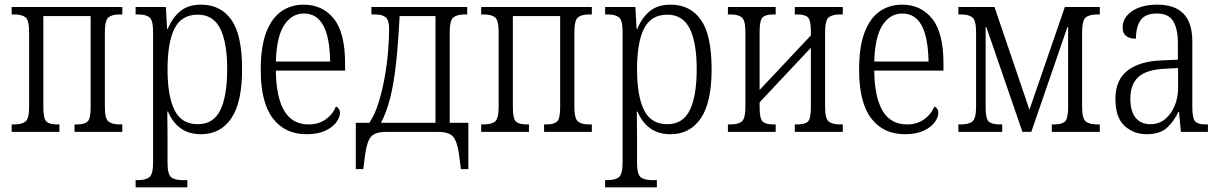

<svg xmlns="http://www.w3.org/2000/svg" viewBox="-20 -566 5234 824"><path d="M30 0V-32H41Q74 -32 89.5 -44.5Q105 -57 105 -108V-428Q105 -479 89.5 -491.5Q74 -504 41 -504H30V-536H505V-504H494Q461 -504 445.5 -491.5Q430 -479 430 -428V-108Q430 -57 445.5 -44.5Q461 -32 494 -32H505V0H300V-32H310Q342 -32 355.5 -44Q369 -56 369 -106V-497H166V-106Q166 -56 179.5 -44Q193 -32 225 -32H235V0Z M562 238V207H572Q606 207 621.5 194Q637 181 637 131V-429Q637 -479 621.5 -491.5Q606 -504 573 -504H562V-536H692L697 -442H700Q719 -489 753 -517.5Q787 -546 843 -546Q927 -546 973 -481Q1019 -416 1019 -269Q1019 -126 972.5 -58Q926 10 843 10Q789 10 754 -16.5Q719 -43 701 -87H698Q699 -39 699 23V133Q699 182 714.5 194.5Q730 207 763 207H784V238ZM829 -33Q896 -33 925.5 -93.5Q955 -154 955 -269Q955 -384 925 -443.5Q895 -503 829 -503Q759 -503 729 -443.5Q699 -384 699 -269Q699 -154 729 -93.5Q759 -33 829 -33Z M1295 10Q1203 10 1151 -58Q1099 -126 1099 -266Q1099 -367 1123 -428.5Q1147 -490 1188.5 -518Q1230 -546 1283 -546Q1364 -546 1412.5 -486Q1461 -426 1461 -293V-263H1164Q1165 -150 1199.5 -91Q1234 -32 1305 -32Q1347 -32 1377.5 -53.5Q1408 -75 1422 -109Q1439 -101 1439 -81Q1439 -63 1423.5 -41.5Q1408 -20 1376 -5Q1344 10 1295 10ZM1397 -302Q1395 -407 1367 -457.5Q1339 -508 1284 -508Q1232 -508 1199.5 -458Q1167 -408 1164 -302Z M1507 160V-39H1565Q1588 -72 1604 -123Q1620 -174 1630.5 -232Q1641 -290 1645.5 -345.5Q1650 -401 1650 -443Q1650 -479 1635.5 -491.5Q1621 -504 1590 -504H1574V-536H1985V-504H1974Q1941 -504 1925.5 -491Q1910 -478 1910 -428V-39H1990V160H1958L1950 97Q1942 40 1924 20Q1906 0 1860 0H1638Q1591 0 1573 20Q1555 40 1547 97L1539 160ZM1615 -39H1849V-497H1695Q1689 -378 1679.5 -292.5Q1670 -207 1654.5 -145.5Q1639 -84 1615 -39Z M2045 0V-32H2056Q2089 -32 2104.5 -44.5Q2120 -57 2120 -108V-428Q2120 -479 2104.5 -491.5Q2089 -504 2056 -504H2045V-536H2520V-504H2509Q2476 -504 2460.5 -491.5Q2445 -479 2445 -428V-108Q2445 -57 2460.5 -44.5Q2476 -32 2509 -32H2520V0H2315V-32H2325Q2357 -32 2370.5 -44Q2384 -56 2384 -106V-497H2181V-106Q2181 -56 2194.5 -44Q2208 -32 2240 -32H2250V0Z M2577 238V207H2587Q2621 207 2636.5 194Q2652 181 2652 131V-429Q2652 -479 2636.5 -491.5Q2621 -504 2588 -504H2577V-536H2707L2712 -442H2715Q2734 -489 2768 -517.5Q2802 -546 2858 -546Q2942 -546 2988 -481Q3034 -416 3034 -269Q3034 -126 2987.5 -58Q2941 10 2858 10Q2804 10 2769 -16.5Q2734 -43 2716 -87H2713Q2714 -39 2714 23V133Q2714 182 2729.5 194.5Q2745 207 2778 207H2799V238ZM2844 -33Q2911 -33 2940.5 -93.5Q2970 -154 2970 -269Q2970 -384 2940 -443.5Q2910 -503 2844 -503Q2774 -503 2744 -443.5Q2714 -384 2714 -269Q2714 -154 2744 -93.5Q2774 -33 2844 -33Z M3104 0V-32H3115Q3148 -32 3163.5 -44.5Q3179 -57 3179 -108V-428Q3179 -479 3163.5 -491.5Q3148 -504 3115 -504H3104V-536H3309V-504H3299Q3267 -504 3253.5 -492Q3240 -480 3240 -430V-180L3460 -414V-430Q3460 -480 3447 -492Q3434 -504 3402 -504H3391V-536H3597V-504H3586Q3552 -504 3536.5 -491.5Q3521 -479 3521 -428V-108Q3521 -57 3536.5 -44.5Q3552 -32 3586 -32H3597V0H3391V-32H3402Q3434 -32 3447 -44Q3460 -56 3460 -106V-361L3240 -127V-106Q3240 -56 3253.5 -44Q3267 -32 3299 -32H3309V0Z M3863 10Q3771 10 3719 -58Q3667 -126 3667 -266Q3667 -367 3691 -428.5Q3715 -490 3756.5 -518Q3798 -546 3851 -546Q3932 -546 3980.5 -486Q4029 -426 4029 -293V-263H3732Q3733 -150 3767.5 -91Q3802 -32 3873 -32Q3915 -32 3945.5 -53.5Q3976 -75 3990 -109Q4007 -101 4007 -81Q4007 -63 3991.5 -41.5Q3976 -20 3944 -5Q3912 10 3863 10ZM3965 -302Q3963 -407 3935 -457.5Q3907 -508 3852 -508Q3800 -508 3767.5 -458Q3735 -408 3732 -302Z M4093 0V-32H4104Q4138 -32 4153.5 -45Q4169 -58 4169 -108V-428Q4169 -478 4153.5 -491Q4138 -504 4104 -504H4093V-536H4248L4398 -95L4550 -536H4700V-504H4689Q4655 -504 4639.5 -491Q4624 -478 4624 -428V-108Q4624 -58 4639.5 -45Q4655 -32 4689 -32H4700V0H4494V-32H4504Q4536 -32 4550 -44Q4564 -56 4564 -106V-450H4561L4406 0H4368L4213 -450H4210V-106Q4210 -56 4223.5 -44Q4237 -32 4271 -32H4281V0Z M4901 10Q4846 10 4806.5 -25.5Q4767 -61 4767 -143Q4767 -223 4819.5 -263.5Q4872 -304 4970 -307L5035 -310V-386Q5035 -439 5016 -473.5Q4997 -508 4944 -508Q4895 -508 4875 -479Q4855 -450 4855 -400Q4798 -400 4798 -448Q4798 -491 4839 -518.5Q4880 -546 4947 -546Q5021 -546 5059 -507.5Q5097 -469 5097 -388V-108Q5097 -60 5108.5 -46Q5120 -32 5154 -32H5164V0H5048L5040 -86H5037Q5019 -46 4988.5 -18Q4958 10 4901 10ZM4917 -33Q4954 -33 4980.5 -55Q5007 -77 5021.5 -112.5Q5036 -148 5036 -187V-274L4979 -271Q4899 -267 4865 -235Q4831 -203 4831 -143Q4831 -89 4853.5 -61Q4876 -33 4917 -33Z"/></svg>

Font: Noto Serif Condensed Light
Style: Regular
Weight: 300
Width: 3
Designer: Monotype Design Team
Foundry: Monotype Imaging Inc.
Version: Version 2.013